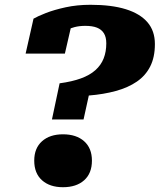

<svg xmlns="http://www.w3.org/2000/svg" viewBox="-20 -763 667 802"><path d="M229 -415Q281 -422 318 -435.5Q355 -449 378.5 -470Q402 -491 413 -519Q424 -547 424 -582Q424 -608 414 -624Q404 -640 385 -647.5Q366 -655 336 -655Q311 -655 290.5 -649.5Q270 -644 254.5 -636Q239 -628 228 -620Q228 -626 231 -633.5Q234 -641 240 -647.5Q246 -654 256 -658.5Q266 -663 280 -665L251 -539H87L120 -685Q137 -695 171.5 -708.5Q206 -722 254 -732.5Q302 -743 358 -743Q446 -743 505.5 -724.5Q565 -706 596 -670Q627 -634 627 -579Q627 -524 607.5 -485.5Q588 -447 551.5 -422Q515 -397 464 -383Q413 -369 351 -364L329 -264H197ZM364 -92Q364 -39 331.5 -10Q299 19 243 19Q188 19 155.5 -10Q123 -39 123 -92Q123 -144 155.5 -173Q188 -202 243 -202Q299 -202 331.5 -173Q364 -144 364 -92Z"/></svg>

Font: Roboto Serif ExtraBold
Style: Italic
Weight: 800
Italic angle: -10°
Version: Version 1.007